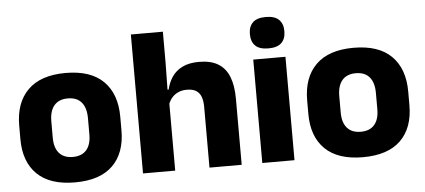

<svg xmlns="http://www.w3.org/2000/svg" viewBox="-49 -791 2012 909"><g transform="rotate(-5 957.5 -336.5)"><path d="M273.4 14.2Q154.7 14.2 93.9 -45.2Q33.2 -104.6 33.2 -211.9V-276.5Q33.2 -385.4 94.1 -445.6Q155 -505.8 273.4 -505.8Q392.2 -505.8 452.9 -445.6Q513.5 -385.4 513.5 -276.5V-211.9Q513.5 -104.6 453 -45.2Q392.6 14.2 273.4 14.2ZM273.4 -106.7Q316.2 -106.7 338.3 -132.3Q360.5 -157.9 360.5 -205.5V-283.2Q360.5 -332.8 338.3 -358.9Q316.2 -384.9 273.4 -384.9Q231 -384.9 208.7 -358.9Q186.4 -332.8 186.4 -283.2V-205.5Q186.4 -157.9 208.7 -132.3Q231 -106.7 273.4 -106.7Z M1066.4 0H913.3V-288.8Q913.3 -315.9 906.4 -335.6Q899.4 -355.4 883.1 -366Q866.8 -376.7 838 -376.7Q814.4 -376.7 796.4 -368.2Q778.5 -359.8 766.7 -345.6Q754.9 -331.4 748.6 -313.5L717.6 -385H752.9Q760.7 -418.5 778.6 -445.1Q796.6 -471.7 828.2 -487.4Q859.8 -503.1 907.9 -503.1Q962.9 -503.1 997.9 -481.9Q1032.9 -460.7 1049.6 -418.7Q1066.4 -376.6 1066.4 -313.3ZM750.4 0H597.4V-660.3H749.5V-513.3L747 -351.4L750.4 -339.5Z M1317.3 0H1164.3V-491.4H1317.3ZM1240.8 -538Q1198.2 -538 1178.6 -557.6Q1158.9 -577.3 1158.9 -610.9V-614.3Q1158.9 -648 1178.6 -667.6Q1198.2 -687.2 1240.8 -687.2Q1283.1 -687.2 1302.9 -667.6Q1322.7 -648 1322.7 -614.3V-610.9Q1322.7 -576.8 1302.9 -557.4Q1283.1 -538 1240.8 -538Z M1641.9 14.2Q1523.2 14.2 1462.4 -45.2Q1401.7 -104.6 1401.7 -211.9V-276.5Q1401.7 -385.4 1462.6 -445.6Q1523.5 -505.8 1641.9 -505.8Q1760.7 -505.8 1821.4 -445.6Q1882 -385.4 1882 -276.5V-211.9Q1882 -104.6 1821.5 -45.2Q1761.1 14.2 1641.9 14.2ZM1641.9 -106.7Q1684.7 -106.7 1706.8 -132.3Q1729 -157.9 1729 -205.5V-283.2Q1729 -332.8 1706.8 -358.9Q1684.7 -384.9 1641.9 -384.9Q1599.5 -384.9 1577.2 -358.9Q1554.9 -332.8 1554.9 -283.2V-205.5Q1554.9 -157.9 1577.2 -132.3Q1599.5 -106.7 1641.9 -106.7Z"/></g></svg>

Font: Anek Kannada Medium
Style: Regular
Weight: 500
Designer: Vaishnavi Murthy, Maithili Shingre (Kannada) & Yesha Goshar (Latin)
Foundry: Ek Type
Version: Version 1.003